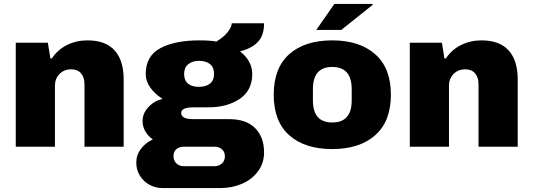

<svg xmlns="http://www.w3.org/2000/svg" viewBox="-20 -745 2708 975"><path d="M60 -528H223L236 -448H243Q273 -493 320.5 -516.5Q368 -540 424 -540Q516 -540 562 -489Q608 -438 608 -342V0H409V-318Q409 -352 391.5 -372.5Q374 -393 342 -393Q305 -393 282 -369Q259 -345 259 -310V0H60Z M672 81Q672 42 696 10.5Q720 -21 756 -37Q732 -54 718 -78Q704 -102 704 -130Q704 -169 733 -200.5Q762 -232 805 -243Q766 -268 743 -300.5Q720 -333 720 -369Q720 -461 794.5 -500.5Q869 -540 992 -540Q1046 -540 1079 -534Q1118 -558 1137 -583Q1156 -608 1157 -627H1321Q1321 -566 1290.5 -533Q1260 -500 1199 -484Q1228 -462 1244.5 -432.5Q1261 -403 1261 -370Q1261 -286 1197.5 -243Q1134 -200 1039 -200H963Q900 -200 900 -171Q900 -157 914 -148.5Q928 -140 963 -140H1143Q1231 -140 1276 -94Q1321 -48 1321 29Q1321 83 1290.5 124.5Q1260 166 1209.5 188Q1159 210 1099 210H805Q769 210 738.5 193Q708 176 690 146.5Q672 117 672 81ZM1067 -370Q1067 -403 1046.5 -419.5Q1026 -436 990 -436Q957 -436 936 -419Q915 -402 915 -370Q915 -337 934.5 -320.5Q954 -304 990 -304Q1026 -304 1046.5 -320.5Q1067 -337 1067 -370ZM1069 99Q1091 99 1106.5 85.5Q1122 72 1122 49Q1122 26 1107 13Q1092 0 1069 0H913Q890 0 875.5 12.5Q861 25 861 48Q861 71 876 85Q891 99 913 99Z M1370 -264Q1370 -400 1449 -470Q1528 -540 1667 -540Q1806 -540 1885.5 -469.5Q1965 -399 1965 -264Q1965 -129 1885.5 -58.5Q1806 12 1667 12Q1528 12 1449 -58Q1370 -128 1370 -264ZM1766 -235V-292Q1766 -405 1667 -405Q1569 -405 1569 -292V-235Q1569 -123 1667 -123Q1766 -123 1766 -235ZM1678 -725H1871L1873 -721L1713 -593H1586Z M2061 -528H2224L2237 -448H2244Q2274 -493 2321.5 -516.5Q2369 -540 2425 -540Q2517 -540 2563 -489Q2609 -438 2609 -342V0H2410V-318Q2410 -352 2392.5 -372.5Q2375 -393 2343 -393Q2306 -393 2283 -369Q2260 -345 2260 -310V0H2061Z"/></svg>

Font: Archivo Black
Style: Regular
Weight: 400
Designer: Hector Gatti
Foundry: Omnibus-Type
Version: Version 1.101; ttfautohint (v1.8)